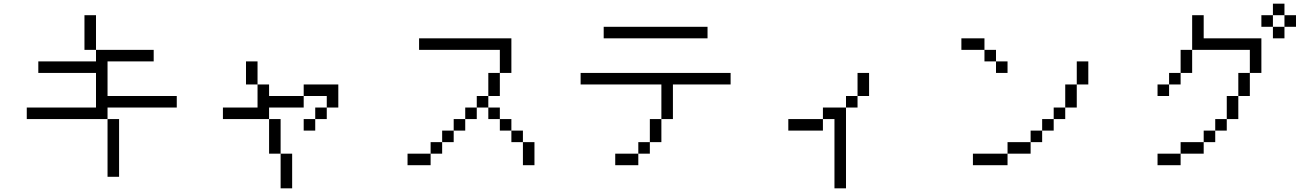

<svg xmlns="http://www.w3.org/2000/svg" viewBox="-20 -895 7040 1040"><path d="M937.5 -312.5V-375H562.5V-562.5H812.5V-625H500V-562.5H187.5V-500H500V-312.5H125V-250H562.5V62.5H625V-250H562.5V-312.5ZM500 -625V-812.5H437.5V-625Z M1500 -62.5V125H1562.5V-62.5ZM1500 -62.5V-250H1437.5V-62.5ZM1437.5 -250V-312.5H1625V-375H1437.5V-437.5H1375Q1375 -437.5 1375 -312.5H1187.5V-250ZM1687.5 -250H1625V-187.5H1687.5ZM1687.5 -250H1750V-312.5H1687.5ZM1750 -312.5H1812.5Q1812.5 -312.5 1812.5 -437.5H1625V-375H1750ZM1375 -437.5Q1375 -437.5 1375 -562.5H1312.5Q1312.5 -562.5 1312.5 -437.5Z M2312.5 -62.5H2187.5V0H2312.5ZM2312.5 -62.5H2375V-125H2312.5ZM2812.5 -125Q2812.5 -125 2812.5 0H2875Q2875 0 2875 -125ZM2375 -125H2437.5V-187.5H2375ZM2812.5 -125V-187.5H2750V-125ZM2437.5 -187.5H2500V-250H2437.5ZM2750 -187.5V-250H2687.5V-187.5ZM2500 -250H2562.5V-312.5H2500ZM2687.5 -250V-312.5H2625V-250ZM2562.5 -312.5H2625V-375H2562.5ZM2625 -375H2687.5Q2687.5 -375 2687.5 -500H2625Q2625 -500 2625 -375ZM2687.5 -500H2750V-687.5H2250V-625H2687.5Q2687.5 -625 2687.5 -500Z M3937.5 -437.5V-500H3125V-437.5H3562.5V-250H3500Q3500 -250 3500 -125H3437.5V-62.5H3312.5V0H3437.5V-62.5H3500V-125H3562.5Q3562.5 -125 3562.5 -250H3625V-437.5ZM3812.5 -687.5V-750H3250V-687.5Z M4500 -250Q4500 -250 4500 125H4562.5V-312.5H4437.5V-250H4250V-187.5H4437.5V-250ZM4562.5 -312.5H4625V-375H4562.5ZM4625 -375H4687.5Q4687.5 -375 4687.5 -500H4625Q4625 -500 4625 -375Z M5437.5 -500V-562.5H5375V-500ZM5437.5 -62.5H5250V0H5437.5ZM5437.5 -62.5H5562.5V-125H5437.5ZM5562.5 -125H5625V-187.5H5562.5ZM5625 -187.5H5687.5V-250H5625ZM5687.5 -250H5750V-312.5H5687.5ZM5750 -312.5H5812.5Q5812.5 -312.5 5812.5 -437.5H5750Q5750 -437.5 5750 -312.5ZM5812.5 -437.5H5875Q5875 -437.5 5875 -562.5H5812.5Q5812.5 -562.5 5812.5 -437.5ZM5375 -562.5V-625H5312.5V-562.5ZM5312.5 -625V-687.5H5187.5V-625Z M7000 -750V-812.5H6937.5V-750H6875V-687.5H6937.5V-750ZM6375 -62.5H6250V0H6375ZM6375 -62.5H6500V-125H6375ZM6500 -125H6562.5V-187.5H6500ZM6562.5 -187.5H6625V-250H6562.5ZM6625 -250H6687.5Q6687.5 -250 6687.5 -375H6625Q6625 -375 6625 -250ZM6687.5 -375H6750Q6750 -375 6750 -500H6687.5Q6687.5 -500 6687.5 -375ZM6312.5 -437.5H6250V-375H6312.5ZM6312.5 -437.5H6375V-500H6312.5ZM6375 -500H6437.5Q6437.5 -500 6437.5 -625H6375Q6375 -625 6375 -500ZM6750 -500H6812.5V-687.5H6500Q6500 -687.5 6500 -812.5H6437.5V-625H6750Q6750 -625 6750 -500ZM6875 -750V-812.5H6812.5V-750ZM6875 -812.5H6937.5V-875H6875Z"/></svg>

Font: BFUnifontExMono
Style: Regular
Weight: 500
Version: Version 15.0.06